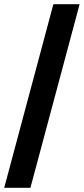

<svg xmlns="http://www.w3.org/2000/svg" viewBox="-20 -895 399 915"><path d="M0 0H125Q164.1 -146 242.2 -437.5Q320.3 -729 359.4 -875H234.4Q195.3 -729 117.2 -437.5Q39.1 -146 0 0Z"/></svg>

Font: Faithful 32x
Style: Oblique
Weight: 400
Foundry: Faithful Resource Pack
Version: Version 1.0; January 27, 2023